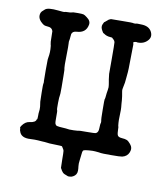

<svg xmlns="http://www.w3.org/2000/svg" viewBox="-81 -633 709 846"><g transform="rotate(10 273.5 -210.0)"><path d="M36 -26Q34 -27 40 -36Q54 -56 73 -58Q100 -61 102 -76H103V-74Q105 -77 105 -94V-102Q108 -123 106.5 -133Q105 -143 104.5 -147.5Q104 -152 103.5 -154.5Q103 -157 102.5 -195.5Q102 -234 103 -235Q104 -236 104 -241.5Q104 -247 103.5 -248Q103 -249 103 -295.5Q103 -342 103.5 -343Q104 -344 104.5 -350.5Q105 -357 105.5 -357.5Q106 -358 106.5 -364Q107 -370 107.5 -376.5Q108 -383 107.5 -389.5Q107 -396 106.5 -402.5Q106 -409 105 -410L103 -423L102 -470Q97 -485 81.5 -486Q66 -487 60 -490.5Q54 -494 46 -502Q29 -520 37 -541Q41 -548 43 -549Q45 -550 53 -558Q65 -569 112 -564Q138 -561 140.5 -562.5Q143 -564 153 -564Q163 -564 164.5 -564.5Q166 -565 172 -566Q178 -567 178.5 -567.5Q179 -568 198.5 -568Q218 -568 224 -566.5Q230 -565 240 -557Q260 -543 256 -525Q249 -488 208 -486Q190 -485 186 -472Q185 -468 184.5 -458Q184 -448 182.5 -442.5Q181 -437 182 -429Q183 -421 182 -373Q181 -325 182.5 -319Q184 -313 184 -307Q184 -301 184.5 -283.5Q185 -266 185 -232Q185 -198 183.5 -195Q182 -192 181.5 -162.5Q181 -133 183 -131Q185 -129 184.5 -102.5Q184 -76 186.5 -70Q189 -64 194 -62Q198 -60 235 -58Q249 -55 270.5 -56Q292 -57 292 -58Q292 -59 328 -59Q364 -59 369 -61Q380 -66 380 -84Q381 -107 382 -107Q383 -107 383 -113.5Q383 -120 382 -121Q381 -122 380.5 -168Q380 -214 381 -214.5Q382 -215 383 -222Q385 -244 387.5 -257Q390 -270 388 -279.5Q386 -289 385.5 -295Q385 -301 384 -303L381 -328V-387Q381 -463 380 -469Q379 -475 374.5 -479.5Q370 -484 369 -484.5Q368 -485 367.5 -486.5Q367 -488 358 -488.5Q349 -489 342 -491.5Q335 -494 331 -497Q327 -500 325.5 -500Q324 -500 319 -509Q309 -525 314.5 -537.5Q320 -550 321 -549.5Q322 -549 326 -553L338 -563L347 -567Q349 -567 397.5 -567.5Q446 -568 446 -567Q446 -566 453 -566Q460 -566 460.5 -567Q461 -568 481 -567Q518 -567 530 -542Q540 -521 526 -505Q509 -485 480 -486Q477 -486 477 -486.5Q477 -487 475 -487Q469 -487 464.5 -485Q460 -483 462 -480Q464 -477 463.5 -471Q463 -465 462.5 -409.5Q462 -354 461 -350Q460 -346 458.5 -323Q457 -300 453 -285Q449 -270 451 -261Q453 -252 454.5 -240.5Q456 -229 456.5 -223Q457 -217 457.5 -208Q458 -199 459 -192Q460 -185 459 -158Q458 -131 459 -123Q460 -115 460 -112.5Q460 -110 460.5 -108.5Q461 -107 461 -106.5Q461 -106 461.5 -106.5Q462 -107 462.5 -91Q463 -75 465 -70Q468 -60 484.5 -59Q501 -58 508.5 -54.5Q516 -51 525 -40Q539 -24 531 -4Q523 16 501 21Q493 23 451 23Q409 23 406 22Q403 21 396 20.5Q389 20 380 19Q371 18 352 19.5Q333 21 328.5 23.5Q324 26 323 38.5Q322 51 319.5 68.5Q317 86 318.5 96Q320 106 320 116Q320 135 303 144Q296 148 288 148H281Q260 141 256 135.5Q252 130 250.5 128.5Q249 127 247.5 123Q246 119 245 118.5Q244 118 244 118L243 78Q243 50 242 42Q242 37 233 24Q234 25 234 25L231 22Q228 21 205 20.5Q182 20 176 19.5Q170 19 163 18Q156 17 153.5 17Q151 17 143.5 16.5Q136 16 123 15Q110 14 90 15Q47 18 39 -11Q38 -15 37.5 -15Q37 -15 37 -20.5Q37 -26 36 -26Z"/></g></svg>

Font: TT2020 Style E
Style: Regular
Weight: 400
Version: Version 00.2